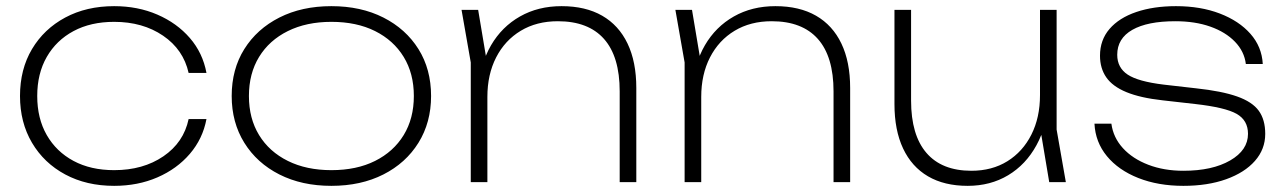

<svg xmlns="http://www.w3.org/2000/svg" viewBox="-20 -592 4175 624"><path d="M651 -205Q639 -141 597 -92Q555 -43 491.5 -15.5Q428 12 351 12Q261 12 192 -25Q123 -62 84 -128Q45 -194 45 -280Q45 -367 84 -432.5Q123 -498 192 -535Q261 -572 351 -572Q428 -572 491.5 -544.5Q555 -517 597 -468.5Q639 -420 651 -355H593Q576 -431 510 -476Q444 -521 351 -521Q275 -521 219 -491Q163 -461 132 -407Q101 -353 101 -280Q101 -207 132 -153Q163 -99 219 -69Q275 -39 351 -39Q445 -39 511 -84Q577 -129 593 -205Z M1057 12Q961 12 888 -25Q815 -62 774 -128Q733 -194 733 -280Q733 -367 774 -432.5Q815 -498 888 -535Q961 -572 1057 -572Q1153 -572 1226 -535Q1299 -498 1340 -432.5Q1381 -367 1381 -280Q1381 -194 1340 -128Q1299 -62 1226 -25Q1153 12 1057 12ZM1057 -39Q1139 -39 1199 -69Q1259 -99 1292 -153Q1325 -207 1325 -280Q1325 -353 1292 -407Q1259 -461 1199 -491Q1139 -521 1057 -521Q976 -521 915.5 -491Q855 -461 822 -407Q789 -353 789 -280Q789 -207 822 -153Q855 -99 915.5 -69Q976 -39 1057 -39Z M1480 -560H1534L1564 -381V0H1510V-389ZM1805 -572Q1883 -572 1937 -541Q1991 -510 2019.5 -450.5Q2048 -391 2048 -306V0H1994V-295Q1994 -408 1943 -465.5Q1892 -523 1793 -523Q1724 -523 1672.5 -492Q1621 -461 1592.5 -405.5Q1564 -350 1564 -277L1536 -304Q1541 -385 1576 -445Q1611 -505 1670 -538.5Q1729 -572 1805 -572Z M2175 -560H2229L2259 -381V0H2205V-389ZM2500 -572Q2578 -572 2632 -541Q2686 -510 2714.5 -450.5Q2743 -391 2743 -306V0H2689V-295Q2689 -408 2638 -465.5Q2587 -523 2488 -523Q2419 -523 2367.5 -492Q2316 -461 2287.5 -405.5Q2259 -350 2259 -277L2231 -304Q2236 -385 2271 -445Q2306 -505 2365 -538.5Q2424 -572 2500 -572Z M3125 12Q3049 12 2996 -19Q2943 -50 2915 -109.5Q2887 -169 2887 -254V-560H2941V-265Q2941 -153 2991 -95Q3041 -37 3137 -37Q3204 -37 3254 -68Q3304 -99 3332 -154.5Q3360 -210 3360 -283L3388 -266Q3383 -183 3348.5 -120Q3314 -57 3256.5 -22.5Q3199 12 3125 12ZM3390 0 3360 -179V-560H3414V-171L3444 0Z M4092 -157Q4092 -107 4058.5 -69Q4025 -31 3965 -9.5Q3905 12 3826 12Q3744 12 3679.5 -13.5Q3615 -39 3577.5 -84.5Q3540 -130 3537 -190H3592Q3598 -145 3629.5 -110.5Q3661 -76 3712 -56.5Q3763 -37 3826 -37Q3920 -37 3978 -70.5Q4036 -104 4036 -157Q4036 -201 3999 -222Q3962 -243 3864 -254L3758 -266Q3686 -274 3641 -292.5Q3596 -311 3575.5 -340.5Q3555 -370 3555 -411Q3555 -462 3586 -498Q3617 -534 3673 -553Q3729 -572 3802 -572Q3882 -572 3944.5 -548Q4007 -524 4044 -482Q4081 -440 4084 -384H4029Q4024 -425 3993.5 -456.5Q3963 -488 3913.5 -505.5Q3864 -523 3800 -523Q3709 -523 3660 -495Q3611 -467 3611 -414Q3611 -372 3645 -349.5Q3679 -327 3762 -317L3867 -305Q3951 -296 4000.5 -278.5Q4050 -261 4071 -232Q4092 -203 4092 -157Z"/></svg>

Font: Unbounded ExtraLight
Style: Regular
Weight: 250
Designer: Luke Prowse, Jean-Baptiste Morizot, Fátima Lázaro, Florian Runge
Foundry: NaN
Version: Version 1.701;gftools[0.9.28.dev5+ged2979d]